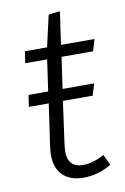

<svg xmlns="http://www.w3.org/2000/svg" viewBox="-78 -703 496 761"><g transform="rotate(-10 169.5 -322.0)"><path d="M193 -476 175 -350H302L288 -303H168L144 -129Q142 -111 142 -104Q142 -39 204 -39Q242 -39 289 -64L309 -21Q255 11 197 11Q144 11 114 -17.5Q84 -46 84 -99Q84 -109 86 -129L111 -303H31L38 -350H117L135 -476H47L54 -523H143L172 -650L218 -655L199 -523H334L320 -476Z"/></g></svg>

Font: Fira Sans Light
Style: Italic
Weight: 300
Italic angle: -8°
Designer: bBox Type GmbH & Carrois Corporate GbR & Edenspiekermann AG
Foundry: bBox Type GmbH & Carrois Corporate GbR & Edenspiekermann AG
Version: Version 4.301